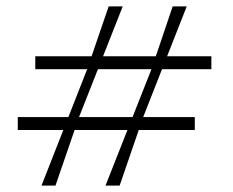

<svg xmlns="http://www.w3.org/2000/svg" viewBox="-20 -583 732 603"><path d="M110.3 0 253.8 -365.8 321.3 -563H365.5L228.3 -215.5L154.2 0ZM35.8 -174.7V-215.3H591.8V-174.7ZM311.3 0 455.7 -365.8 522.3 -563H566.5L429.7 -215.3L355.7 0ZM90.8 -365.7V-406.3H643.8V-365.7Z"/></svg>

Font: Darker Grotesque Light
Style: Regular
Weight: 300
Designer: Gabriel Lam
Foundry: TypeRant
Version: Version 1.000;gftools[0.9.28]